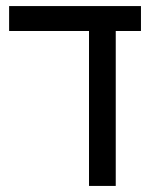

<svg xmlns="http://www.w3.org/2000/svg" viewBox="-20 -612 504 632"><path d="M273 0V-510H10V-592H444V-510H361V0Z"/></svg>

Font: Noto Sans Hebrew SemiCondensed
Style: Regular
Weight: 400
Width: 4
Designer: Monotype Design Team
Foundry: Monotype Imaging Inc.
Version: Version 2.004; ttfautohint (v1.8.4.7-5d5b)